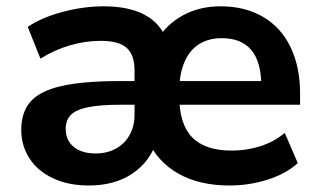

<svg xmlns="http://www.w3.org/2000/svg" viewBox="-20 -569 991 600"><path d="M46.4 -162.8Q46.4 -219 75.9 -252.1Q105.5 -285.2 173.1 -300.4Q240.7 -315.7 357.9 -315.7H416.7V-241.7H357.7Q292.7 -241.7 255.2 -234Q217.8 -226.3 201.5 -210Q185.3 -193.6 185.3 -166Q185.3 -130.6 210.4 -110Q235.6 -89.4 278.8 -89.4Q313.7 -89.4 341.3 -104.1Q368.9 -118.9 384.6 -146.5Q400.4 -174.1 400.4 -210.4V-348.6Q400.4 -397.9 375.5 -419.7Q350.6 -441.4 294.9 -441.4Q246.6 -441.4 198.1 -427.2Q149.7 -413.1 106.4 -385.7L66.7 -484.9Q109.6 -514.2 175.4 -531.7Q241.2 -549.3 304.4 -549.3Q382.8 -549.3 432.9 -522.3Q482.9 -495.4 502.4 -440.7H468.5Q500.2 -493.4 552.2 -521.4Q604.2 -549.3 668.5 -549.3Q745.8 -549.3 802 -516.4Q858.2 -483.4 887.9 -421.9Q917.7 -360.4 917.7 -276.9V-241.7H521.7V-315.7H814.9L796.6 -299.3Q796.6 -375.5 765.5 -412.6Q734.4 -449.7 672.9 -449.7Q631.6 -449.7 601.8 -430.8Q572 -411.9 556 -374.1Q540 -336.4 540 -281.7V-270.8Q540 -181.4 580.4 -139.9Q620.8 -98.4 704.1 -98.4Q749.8 -98.4 793 -111.9Q836.2 -125.5 869.9 -153.6L910.6 -59.3Q874.3 -26.1 816.4 -7.7Q758.5 10.7 697.5 10.7Q603 10.7 537.5 -26.4Q471.9 -63.5 441.2 -132.1H471.2Q450 -64.7 394.3 -27Q338.6 10.7 257.8 10.7Q193.6 10.7 145.8 -11.8Q97.9 -34.4 72.1 -74.1Q46.4 -113.8 46.4 -162.8Z"/></svg>

Font: Min Sans VF VF
Style: Regular
Weight: 400
Designer: Jinseong-Kim, NotoSansCJK, Nunito
Foundry: Jinseong-Kim
Version: Version 1.420;Glyphs 3.1.2 (3151)